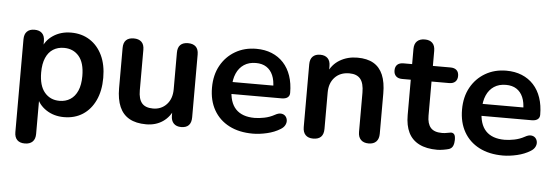

<svg xmlns="http://www.w3.org/2000/svg" viewBox="-52 -804 3330 1152"><g transform="rotate(5 1613.5 -227.5)"><path d="M127 188Q97 188 81 172Q65 156 65 125V-434Q65 -465 81 -481Q97 -497 126 -497Q156 -497 172 -481Q188 -465 188 -434V-356L177 -386Q192 -437 238.5 -468Q285 -499 347 -499Q411 -499 459.5 -468Q508 -437 535 -380.5Q562 -324 562 -245Q562 -167 535 -109.5Q508 -52 460 -21Q412 10 347 10Q286 10 240 -20.5Q194 -51 178 -100H190V125Q190 156 173.5 172Q157 188 127 188ZM312 -85Q349 -85 377 -103Q405 -121 420.5 -156.5Q436 -192 436 -245Q436 -325 402 -364.5Q368 -404 312 -404Q275 -404 247 -386.5Q219 -369 203.5 -333.5Q188 -298 188 -245Q188 -166 222 -125.5Q256 -85 312 -85Z M842 10Q781 10 741 -12.5Q701 -35 681.5 -80Q662 -125 662 -192V-434Q662 -466 678 -481.5Q694 -497 724 -497Q754 -497 770.5 -481.5Q787 -466 787 -434V-190Q787 -138 808 -113Q829 -88 875 -88Q925 -88 957 -122.5Q989 -157 989 -214V-434Q989 -466 1005 -481.5Q1021 -497 1051 -497Q1081 -497 1097.5 -481.5Q1114 -466 1114 -434V-56Q1114 8 1053 8Q1024 8 1008 -8.5Q992 -25 992 -56V-132L1006 -102Q985 -48 942.5 -19Q900 10 842 10Z M1485 10Q1402 10 1342 -21Q1282 -52 1249.5 -109Q1217 -166 1217 -244Q1217 -320 1248.5 -377Q1280 -434 1335.5 -466.5Q1391 -499 1462 -499Q1514 -499 1555.5 -482Q1597 -465 1626.5 -433Q1656 -401 1671.5 -355.5Q1687 -310 1687 -253Q1687 -235 1674.5 -225.5Q1662 -216 1639 -216H1318V-288H1599L1583 -273Q1583 -319 1569.5 -350Q1556 -381 1530.5 -397.5Q1505 -414 1467 -414Q1425 -414 1395.5 -394.5Q1366 -375 1350.5 -339.5Q1335 -304 1335 -255V-248Q1335 -166 1373.5 -125.5Q1412 -85 1487 -85Q1513 -85 1545.5 -91.5Q1578 -98 1607 -114Q1628 -126 1644 -124.5Q1660 -123 1669.5 -113Q1679 -103 1681 -88.5Q1683 -74 1675.5 -59Q1668 -44 1650 -33Q1615 -11 1569.5 -0.5Q1524 10 1485 10Z M1848 8Q1818 8 1802 -8.5Q1786 -25 1786 -56V-434Q1786 -465 1802 -481Q1818 -497 1847 -497Q1876 -497 1892 -481Q1908 -465 1908 -434V-366L1897 -391Q1919 -444 1965.5 -471.5Q2012 -499 2071 -499Q2130 -499 2168 -477Q2206 -455 2225 -410.5Q2244 -366 2244 -298V-56Q2244 -25 2228 -8.5Q2212 8 2182 8Q2152 8 2135.5 -8.5Q2119 -25 2119 -56V-292Q2119 -349 2097.5 -375Q2076 -401 2031 -401Q1976 -401 1943.5 -366.5Q1911 -332 1911 -275V-56Q1911 8 1848 8Z M2595 10Q2530 10 2486.5 -12Q2443 -34 2422 -76.5Q2401 -119 2401 -182V-395H2349Q2325 -395 2312 -407.5Q2299 -420 2299 -442Q2299 -465 2312 -477Q2325 -489 2349 -489H2401V-580Q2401 -611 2417.5 -627Q2434 -643 2464 -643Q2494 -643 2510 -627Q2526 -611 2526 -580V-489H2632Q2656 -489 2669 -477Q2682 -465 2682 -442Q2682 -420 2669 -407.5Q2656 -395 2632 -395H2526V-189Q2526 -141 2547 -117Q2568 -93 2615 -93Q2632 -93 2645 -96Q2658 -99 2668 -100Q2680 -101 2688 -92.5Q2696 -84 2696 -58Q2696 -38 2689.5 -22.5Q2683 -7 2666 -1Q2653 3 2632 6.5Q2611 10 2595 10Z M2991 10Q2908 10 2848 -21Q2788 -52 2755.5 -109Q2723 -166 2723 -244Q2723 -320 2754.5 -377Q2786 -434 2841.5 -466.5Q2897 -499 2968 -499Q3020 -499 3061.5 -482Q3103 -465 3132.5 -433Q3162 -401 3177.5 -355.5Q3193 -310 3193 -253Q3193 -235 3180.5 -225.5Q3168 -216 3145 -216H2824V-288H3105L3089 -273Q3089 -319 3075.5 -350Q3062 -381 3036.5 -397.5Q3011 -414 2973 -414Q2931 -414 2901.5 -394.5Q2872 -375 2856.5 -339.5Q2841 -304 2841 -255V-248Q2841 -166 2879.5 -125.5Q2918 -85 2993 -85Q3019 -85 3051.5 -91.5Q3084 -98 3113 -114Q3134 -126 3150 -124.5Q3166 -123 3175.5 -113Q3185 -103 3187 -88.5Q3189 -74 3181.5 -59Q3174 -44 3156 -33Q3121 -11 3075.5 -0.5Q3030 10 2991 10Z"/></g></svg>

Font: Nunito ExtraLight
Style: Regular
Weight: 200
Designer: Vernon Adams
Foundry: Vernon Adams
Version: Version 3.602